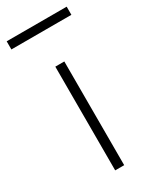

<svg xmlns="http://www.w3.org/2000/svg" viewBox="-210 -723 633 776"><g transform="rotate(-30 106.0 -335.5)"><path d="M85 0V-484H127V0ZM-34 -633V-671H246V-633Z"/></g></svg>

Font: Nunito Sans 12pt ExtraLight 12pt ExtraLight
Style: Regular
Weight: 250
Version: Version 3.101;gftools[0.9.27]